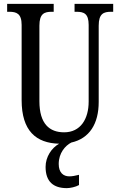

<svg xmlns="http://www.w3.org/2000/svg" viewBox="-20 -734 606 994"><path d="M326 240C343 240 372 234 389 224V171C370 176 353 179 339 179C308 179 284 160 284 115C284 58 318 20 349 4C443 -17 491 -93 491 -206V-601C491 -664 517 -673 555 -673H566V-714H366V-673H376C414 -673 439 -664 439 -605V-208C439 -118 397 -49 312 -49C236 -49 184 -93 184 -210V-601C184 -664 210 -673 248 -673H258V-714H17V-673H28C65 -673 92 -664 92 -605V-216C92 -56 167 7 286 10C247 32 216 78 216 130C216 206 256 240 326 240Z"/></svg>

Font: Noto Serif Armenian ExtraCondensed
Style: Regular
Weight: 400
Width: 2
Designer: Monotype Design Team
Foundry: Monotype Imaging Inc.
Version: Version 2.008